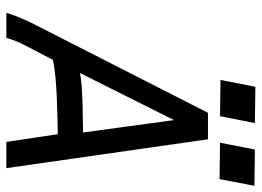

<svg xmlns="http://www.w3.org/2000/svg" viewBox="-130 -695 825 605"><g transform="rotate(90 282.5 -392.5)"><path d="M253.4 -784.7 231.9 -674.8 346.2 -673.3 367.7 -783.2ZM451.2 -783.2 429.7 -673.3 544.4 -671.9 565.4 -781.7ZM397.5 -241.7 309.1 -240.2C268.1 -238.3 240.7 -238.3 210 -231.9L358.4 -528.3ZM427.2 0H509.8L418.9 -635.3H335.4L51.3 -77.6C41 -56.6 23.4 -13.7 20.5 0H99.6C102.1 -13.7 115.2 -44.9 123 -59.1L168.5 -146.5C225.1 -159.7 333.5 -160.6 402.8 -162.1Z"/></g></svg>

Font: Fantasque Sans Mono
Style: RegItalic
Weight: 400
Italic angle: -11°
Monospace: yes
Designer: Jany Belluz
Version: Version 1.6.3